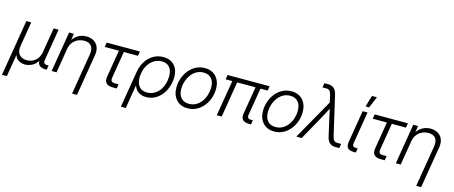

<svg xmlns="http://www.w3.org/2000/svg" viewBox="-65 -1449 5608 2374"><g transform="rotate(15 2738.5 -262.0)"><path d="M-13.7 204.1 105.5 -515.6H168L116.2 -202.6Q103.5 -127 138.4 -88.1Q173.3 -49.3 235.8 -49.3Q298.3 -49.3 344.5 -88.1Q390.6 -127 403.3 -202.6L455.1 -515.6H518.1L451.2 -112.8Q446.3 -81.5 457.5 -68.6Q468.8 -55.7 500.5 -55.7H513.2L503.9 0H490.7Q388.2 0 387.2 -83.5Q356 -31.2 309.8 -11.5Q263.7 8.3 226.6 8.3Q202.6 8.3 176.3 0.2Q149.9 -7.8 128.2 -27.1Q106.4 -46.4 95.7 -79.6L48.8 204.1Z M681.6 -313 629.9 0H567.4L652.8 -515.6H714.4L700.7 -433.6Q733.9 -480 777.8 -502.4Q821.8 -524.9 873.5 -524.9Q926.8 -524.9 966.8 -502Q1006.8 -479 1025.9 -434.6Q1044.9 -390.1 1034.2 -325.7L946.3 204.1H883.3L970.7 -321.8Q981.9 -391.1 953.9 -428.7Q925.8 -466.3 862.3 -466.3Q820.3 -466.3 782.2 -449.2Q744.1 -432.1 717 -397.9Q689.9 -363.8 681.6 -313Z M1350.6 0Q1230.5 0 1248 -109.9L1305.7 -458H1124L1133.8 -515.6H1559.6L1549.8 -458H1368.7L1312 -115.7Q1306.6 -83 1318.8 -69.1Q1331.1 -55.2 1364.7 -55.2H1409.7L1400.4 0Z M1508.3 204.1 1585 -258.3Q1598.1 -339.4 1637 -399.2Q1675.8 -459 1733.2 -491.9Q1790.5 -524.9 1859.4 -524.9Q1928.7 -524.9 1975.1 -491.9Q2021.5 -459 2040.8 -398.9Q2060.1 -338.9 2046.4 -257.8Q2033.2 -177.7 1994.6 -117.7Q1956.1 -57.6 1899.9 -24.2Q1843.8 9.3 1777.8 9.3Q1718.3 9.3 1677.5 -19.5Q1636.7 -48.3 1621.6 -97.7H1620.6L1571.3 204.1ZM1774.9 -48.3Q1825.7 -48.3 1869.1 -73.7Q1912.6 -99.1 1942.4 -146Q1972.2 -192.9 1982.9 -257.8Q1999 -355.5 1964.4 -411.6Q1929.7 -467.8 1854 -467.8Q1802.2 -467.8 1758.1 -441.7Q1713.9 -415.5 1683.6 -368.2Q1653.3 -320.8 1642.6 -257.8Q1627 -161.6 1662.1 -105Q1697.3 -48.3 1774.9 -48.3Z M2308.1 10.3Q2215.8 10.3 2162.8 -48.6Q2109.9 -107.4 2109.9 -202.1Q2109.9 -263.7 2129.9 -321.5Q2149.9 -379.4 2187 -425.5Q2224.1 -471.7 2275.6 -498.8Q2327.1 -525.9 2390.1 -525.9Q2482.4 -525.9 2535.4 -466.8Q2588.4 -407.7 2588.4 -312.5Q2588.4 -250.5 2568.4 -192.9Q2548.3 -135.3 2511.2 -89.4Q2474.1 -43.5 2422.6 -16.6Q2371.1 10.3 2308.1 10.3ZM2310.1 -47.4Q2360.4 -47.4 2400.4 -70.1Q2440.4 -92.8 2468.5 -131.3Q2496.6 -169.9 2511.2 -217.3Q2525.9 -264.6 2525.9 -313.5Q2525.9 -385.3 2490.2 -426.8Q2454.6 -468.3 2388.7 -468.3Q2338.9 -468.3 2299.1 -445.6Q2259.3 -422.9 2231 -384.5Q2202.6 -346.2 2187.5 -298.6Q2172.4 -251 2172.4 -200.7Q2172.4 -129.9 2208 -88.6Q2243.7 -47.4 2310.1 -47.4Z M3095.2 0Q2979 0 2996.1 -106L3054.7 -458H2819.8L2744.1 0H2681.2L2757.3 -458H2671.9L2681.6 -515.6H3219.7L3210 -458H3117.7L3060.1 -111.8Q3055.2 -80.6 3066.2 -67.9Q3077.1 -55.2 3109.9 -55.2H3127.9L3118.7 0Z M3417 10.3Q3324.7 10.3 3271.7 -48.6Q3218.8 -107.4 3218.8 -202.1Q3218.8 -263.7 3238.8 -321.5Q3258.8 -379.4 3295.9 -425.5Q3333 -471.7 3384.5 -498.8Q3436 -525.9 3499 -525.9Q3591.3 -525.9 3644.3 -466.8Q3697.3 -407.7 3697.3 -312.5Q3697.3 -250.5 3677.2 -192.9Q3657.2 -135.3 3620.1 -89.4Q3583 -43.5 3531.5 -16.6Q3480 10.3 3417 10.3ZM3418.9 -47.4Q3469.2 -47.4 3509.3 -70.1Q3549.3 -92.8 3577.4 -131.3Q3605.5 -169.9 3620.1 -217.3Q3634.8 -264.6 3634.8 -313.5Q3634.8 -385.3 3599.1 -426.8Q3563.5 -468.3 3497.6 -468.3Q3447.8 -468.3 3408 -445.6Q3368.2 -422.9 3339.8 -384.5Q3311.5 -346.2 3296.4 -298.6Q3281.2 -251 3281.2 -200.7Q3281.2 -129.9 3316.9 -88.6Q3352.5 -47.4 3418.9 -47.4Z M3699.7 0 3990.2 -514.2 3970.2 -601.1Q3960.9 -640.6 3946.8 -656Q3932.6 -671.4 3903.8 -671.4H3854.5L3863.8 -727.5H3912.1Q3960 -727.5 3988 -702.1Q4016.1 -676.8 4028.8 -621.6L4143.1 -126.5Q4152.3 -86.9 4166.7 -71.5Q4181.2 -56.2 4210 -56.2H4258.3L4249 0H4201.2Q4152.8 0 4124.8 -25.6Q4096.7 -51.3 4084.5 -106L4037.1 -314.9Q4029.8 -346.2 4023.2 -377.4Q4016.6 -408.7 4010.7 -439.5Q3994.1 -408.7 3977.3 -377.4Q3960.4 -346.2 3943.4 -314.9L3768.1 0Z M4441.4 0Q4379.4 0 4356.4 -24.9Q4333.5 -49.8 4342.3 -106L4410.6 -515.6H4473.1L4406.2 -111.8Q4400.9 -78.6 4410.9 -66.9Q4420.9 -55.2 4453.1 -55.2H4469.7L4460.9 0ZM4429.7 -582 4473.1 -727.5H4536.6L4475.6 -582Z M4781.2 0Q4661.1 0 4678.7 -109.9L4736.3 -458H4554.7L4564.5 -515.6H4990.2L4980.5 -458H4799.3L4742.7 -115.7Q4737.3 -83 4749.5 -69.1Q4761.7 -55.2 4795.4 -55.2H4840.3L4831.1 0Z M5087.4 -313 5035.6 0H4973.1L5058.6 -515.6H5120.1L5106.4 -433.6Q5139.6 -480 5183.6 -502.4Q5227.5 -524.9 5279.3 -524.9Q5332.5 -524.9 5372.6 -502Q5412.6 -479 5431.6 -434.6Q5450.7 -390.1 5439.9 -325.7L5352.1 204.1H5289.1L5376.5 -321.8Q5387.7 -391.1 5359.6 -428.7Q5331.5 -466.3 5268.1 -466.3Q5226.1 -466.3 5188 -449.2Q5149.9 -432.1 5122.8 -397.9Q5095.7 -363.8 5087.4 -313Z"/></g></svg>

Font: Inter Display Light
Style: Italic
Weight: 300
Italic angle: -9.39999°
Designer: Rasmus Andersson
Foundry: rsms
Version: Version 4.000;git-a52131595